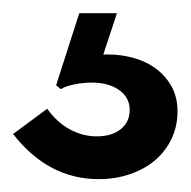

<svg xmlns="http://www.w3.org/2000/svg" viewBox="-20 -27 292 294"><path d="M159.1 -6.8 138.2 56.4H145.5Q165 56.4 184.1 61.6Q203.2 66.8 218.2 77.7Q233.2 88.6 242.5 105Q251.8 121.4 251.8 143.6Q251.8 166.4 242.7 185.5Q233.6 204.5 217.7 218.2Q201.8 231.8 179.5 239.5Q157.3 247.3 130.9 247.3Q54.1 247.3 0 178.2L52.3 139.5Q66.8 160 86.6 170.9Q106.4 181.8 128.2 181.8Q151.4 181.8 165 170.7Q178.6 159.5 178.6 141.4Q178.6 122.3 162.5 110.9Q146.4 99.5 120.5 99.5Q107.3 99.5 93.6 102.3Q80 105 73.2 109.5L65.9 103.6L101.4 -6.8Z"/></svg>

Font: Spartan
Style: Bold
Weight: 700
Designer: Matt Bailey, Mirko Velimirovic
Foundry: Matt Bailey
Version: Version 1.005